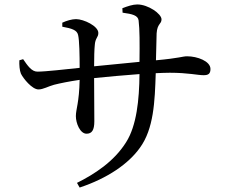

<svg xmlns="http://www.w3.org/2000/svg" viewBox="-20 -794 1040 863"><path d="M531 -737C575 -731 600 -725 603 -702C608 -661 608 -602 607 -516L403 -496C403 -535 404 -573 406 -591C408 -624 422 -625 422 -646C422 -677 356 -708 322 -708C303 -708 279 -701 260 -692V-674C303 -666 326 -659 331 -637C337 -613 338 -543 338 -489C279 -483 185 -472 148 -472C122 -472 104 -499 84 -528L67 -523C66 -503 68 -477 74 -463C84 -442 124 -392 153 -392C174 -392 197 -406 223 -413C251 -420 290 -428 338 -435C336 -333 321 -303 321 -272C321 -240 340 -193 369 -193C393 -193 404 -209 404 -249C404 -283 403 -362 403 -443C463 -449 537 -456 607 -461C606 -345 594 -229 547 -155C492 -67 404 -11 326 28L338 49C464 7 558 -58 609 -130C671 -215 676 -337 680 -465C703 -466 724 -467 743 -467C826 -467 868 -456 895 -456C916 -456 926 -462 926 -484C926 -519 867 -541 821 -541C800 -541 790 -533 681 -523C682 -562 683 -608 684 -644C687 -689 706 -685 706 -707C706 -732 646 -774 597 -774C577 -774 553 -766 530 -757Z"/></svg>

Font: Noto Serif SC Medium
Style: Regular
Weight: 500
Designer: Ryoko NISHIZUKA 西塚涼子 (kana & ideographs); Frank Grießhammer (Latin, Greek & Cyrillic); Wenlong ZHANG 张文龙 (bopomofo); San
Foundry: Adobe Systems Incorporated
Version: Version 1.001;PS 1.001;hotconv 16.6.54;makeotf.lib2.5.65590